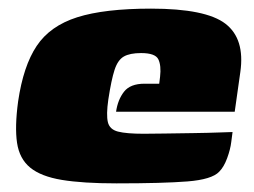

<svg xmlns="http://www.w3.org/2000/svg" viewBox="-20 -420 589 445"><path d="M250 5Q172 5 123.5 -3Q75 -11 50 -31.5Q25 -52 19.5 -89Q14 -126 22 -185Q34 -267 65 -313.5Q96 -360 159 -380Q222 -400 330 -400Q457 -400 502.5 -365Q548 -330 537 -253L524 -161H249Q253 -189 267.5 -207.5Q282 -226 315 -226H349L351 -242Q354 -268 347 -282.5Q340 -297 307 -297Q281 -297 267 -289Q253 -281 245.5 -258Q238 -235 231 -189Q226 -154 230 -137Q234 -120 253.5 -115Q273 -110 313 -110Q329 -110 361 -110.5Q393 -111 428 -111.5Q463 -112 489 -113Q515 -114 519 -114L516 -91Q514 -74 506.5 -53.5Q499 -33 488 -22Q471 -4 414.5 0.5Q358 5 250 5Z"/></svg>

Font: Genos Thin Black
Style: Italic
Weight: 900
Italic angle: -8°
Version: Version 1.010